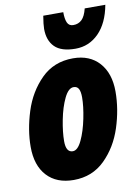

<svg xmlns="http://www.w3.org/2000/svg" viewBox="-89 -847 665 917"><g transform="rotate(-10 243.5 -389.0)"><path d="M18 -181Q18 -263 46 -351.5Q74 -440 135.5 -501.5Q197 -563 290 -563Q371 -563 417 -511.5Q463 -460 463 -372Q463 -286 434.5 -198Q406 -110 345 -50Q284 10 194 10Q111 10 64.5 -40.5Q18 -91 18 -181ZM301 -372Q301 -400 293.5 -413.5Q286 -427 269 -427Q244 -427 223.5 -384.5Q203 -342 191.5 -283Q180 -224 180 -180Q180 -126 213 -126Q237 -126 257 -168.5Q277 -211 289 -270Q301 -329 301 -372ZM179 -725Q179 -746 186 -788H283Q283 -755 291 -737Q299 -719 320 -719Q345 -719 361.5 -735Q378 -751 387 -788H487Q471 -701 424 -653.5Q377 -606 311 -606Q242 -606 210.5 -637.5Q179 -669 179 -725Z"/></g></svg>

Font: Noto Sans UI CondBlack
Style: Italic
Weight: 900
Width: 3
Italic angle: -12°
Designer: Monotype Design Team
Foundry: Monotype Imaging Inc.
Version: Version 1.001